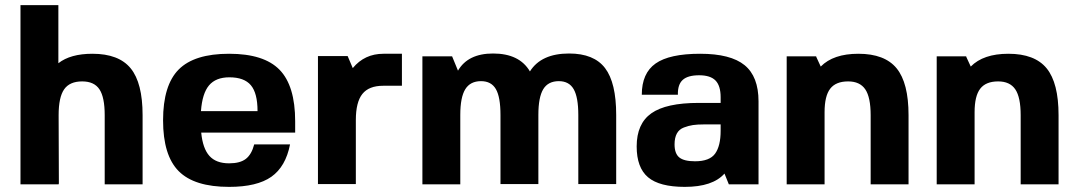

<svg xmlns="http://www.w3.org/2000/svg" viewBox="-20 -720 4205 750"><path d="M61 0H60V-700H208V-473Q255 -510 341 -510Q444 -510 490.5 -453Q537 -396 537 -270V0H389V-270Q389 -340 368.5 -371Q348 -402 301 -402Q252 -402 230.5 -371Q209 -340 209 -270L210 0L209 -4V0Z M766 -202Q772 -140 798 -111Q824 -82 875 -82Q918 -82 940.5 -99.5Q963 -117 973 -156H1113Q1096 -69 1040 -29.5Q984 10 875 10Q739 10 678 -51.5Q617 -113 617 -250Q617 -387 678 -448.5Q739 -510 875 -510Q1011 -510 1072 -447.5Q1133 -385 1133 -246V-202ZM876 -418Q823 -418 796.5 -386.5Q770 -355 765 -286H986Q986 -356 960 -387Q934 -418 876 -418Z M1478 -385H1477Q1421 -385 1395.5 -353Q1370 -321 1370 -251V-1H1222V-501H1338L1358 -454Q1404 -510 1478 -510H1550V-385Z M1778 -271V0H1630V-500H1746L1769 -444Q1808 -511 1906 -511Q2009 -511 2050 -441Q2094 -511 2203 -511Q2300 -511 2343.5 -454Q2387 -397 2387 -271V-1H2239V-271Q2239 -340 2221 -371.5Q2203 -403 2163 -403Q2121 -403 2102 -371.5Q2083 -340 2083 -271V-1H1935V-271Q1935 -341 1917 -372Q1899 -403 1859 -403Q1817 -403 1797.5 -371.5Q1778 -340 1778 -271Z M2810 -42Q2764 10 2655 10Q2556 10 2511.5 -27.5Q2467 -65 2467 -148Q2467 -237 2524.5 -277.5Q2582 -318 2709 -318H2795V-340Q2795 -385 2775 -405.5Q2755 -426 2711 -426Q2667 -426 2647 -408Q2627 -390 2628 -350H2487Q2487 -434 2541 -472Q2595 -510 2715 -510Q2834 -510 2888.5 -465.5Q2943 -421 2943 -324V0H2827ZM2795 -234H2730Q2704 -234 2687 -231.5Q2670 -229 2651.5 -222Q2633 -215 2624 -198.5Q2615 -182 2615 -156Q2615 -120 2633.5 -105Q2652 -90 2695 -90Q2752 -90 2773.5 -120Q2795 -150 2795 -209Z M3169 -500 3168 -499 3186 -460Q3235 -510 3333 -510Q3436 -510 3482.5 -453Q3529 -396 3529 -270V0H3381V-270Q3381 -340 3360 -371Q3339 -402 3293 -402Q3245 -402 3223 -373.5Q3201 -345 3201 -282V0H3053V-500Z M3755 -500 3754 -499 3772 -460Q3821 -510 3919 -510Q4022 -510 4068.5 -453Q4115 -396 4115 -270V0H3967V-270Q3967 -340 3946 -371Q3925 -402 3879 -402Q3831 -402 3809 -373.5Q3787 -345 3787 -282V0H3639V-500Z"/></svg>

Font: Fivo Sans
Style: Regular
Weight: 700
Designer: Alexander Slobzheninov
Foundry: Alexander Slobzheninov
Version: 1.0